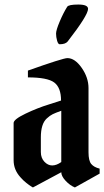

<svg xmlns="http://www.w3.org/2000/svg" viewBox="-20 -826 459 846"><path d="M370 -438V-155Q370 -118 382 -103.5Q394 -89 419 -83V-61L310 0Q288 -9 269 -29.5Q250 -50 250 -67L125 0Q122 -2 116 -5.5Q110 -9 95.5 -20.5Q81 -32 70 -45Q40 -78 40 -120V-284Q40 -300 92 -325Q144 -350 196 -366L249 -383Q249 -440 219 -462.5Q189 -485 103 -485V-515Q258 -570 277 -570Q310 -570 340 -527Q370 -484 370 -438ZM250 -112V-338Q225 -329 212.5 -323Q200 -317 186 -304Q160 -280 160 -221V-156Q160 -130 175.5 -113.5Q191 -97 210 -97Q229 -97 250 -112ZM276 -796Q282 -806 325 -806Q368 -806 368 -787Q368 -759 278 -643Q268 -631 243 -631Q236 -631 231.5 -647Q227 -663 227 -678Q227 -693 243 -731Q259 -769 276 -796Z"/></svg>

Font: Pirata One
Style: Regular
Weight: 400
Designer: Rodrigo Fuenzalida, Nicolas Massi
Foundry: Rodrigo Fuenzalida, Nicolas Massi
Version: Version 1.001